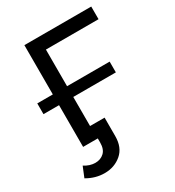

<svg xmlns="http://www.w3.org/2000/svg" viewBox="-211 -822 1041 1144"><g transform="rotate(-30 309.5 -250.0)"><path d="M170 200Q107 200 49 166L78 95Q114 119 153 119Q189 119 213 96.5Q237 74 237 28V0H136V-287H29V-361H136V-700H596V-613H234V-361H527V-287H234V-87H334V40Q334 118 286 159Q238 200 170 200Z"/></g></svg>

Font: Argentum Novus
Style: Regular
Weight: 400
Designer: Julieta Ulanovsky
Foundry: Julieta Ulanovsky
Version: Version 7.20;July 27, 2021;FontCreator 13.0.0.2683 64-bit